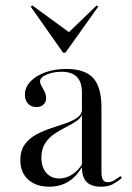

<svg xmlns="http://www.w3.org/2000/svg" viewBox="-20 -683 491 714"><path d="M284.7 -206.5V-338.7Q284.7 -378.2 265.7 -397.2Q246.8 -416.1 208.9 -416.1Q177.4 -416.1 153.2 -405.6Q129 -395.2 129 -380.6Q129 -372.6 134.7 -362.9Q140.3 -353.2 146 -341.9Q151.6 -330.6 151.6 -317.7Q151.6 -303.2 141.5 -294Q131.5 -284.7 115.3 -284.7Q96.8 -284.7 84.7 -297.2Q72.6 -309.7 72.6 -330.6Q72.6 -358.1 93.1 -379.8Q113.7 -401.6 148.8 -414.1Q183.9 -426.6 226.6 -426.6Q296 -426.6 326.6 -392.7Q357.3 -358.9 357.3 -283.1V-206.5ZM163.7 11.3Q113.7 11.3 84.7 -15.3Q55.6 -41.9 55.6 -87.1Q55.6 -123.4 72.2 -146Q88.7 -168.5 114.9 -182.7Q141.1 -196.8 170.6 -206.5Q200 -216.1 225.8 -225Q251.6 -233.9 268.5 -246.4Q285.5 -258.9 285.5 -279L286.3 -261.3Q282.3 -245.2 265.3 -233.5Q248.4 -221.8 226.6 -210.9Q204.8 -200 183.5 -185.9Q162.1 -171.8 148 -150.4Q133.9 -129 133.9 -96.8Q133.9 -61.3 152 -40.3Q170.2 -19.4 200.8 -19.4Q225.8 -19.4 248.8 -34.3Q271.8 -49.2 287.9 -76.6V-66.9Q264.5 -25.8 233.9 -7.3Q203.2 11.3 163.7 11.3ZM357.3 -43.5Q357.3 -23.4 362.9 -14.5Q368.5 -5.6 380.6 -5.6Q394.4 -5.6 406.9 -13.7Q419.4 -21.8 428.2 -28.2L433.1 -21Q415.3 -6.5 398.8 2.4Q382.3 11.3 355.6 11.3Q319.4 11.3 302 -6.5Q284.7 -24.2 284.7 -61.3V-206.5H357.3ZM339.5 -662.9 345.2 -658.1 223.4 -487.1H214.5L94.4 -658.1L100 -662.9L249.2 -554L227.4 -554.8Z"/></svg>

Font: Playfair 144pt SemiCondensed Light
Style: Regular
Weight: 300
Width: 4
Designer: Claus Eggers Sørensen
Foundry: Claus Eggers Sørensen
Version: Version 2.203